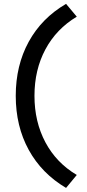

<svg xmlns="http://www.w3.org/2000/svg" viewBox="-20 -731 438 967"><path d="M312.7 215.4Q189.9 142.8 124.6 23.7Q59.3 -95.4 59.3 -248.4Q59.3 -401.4 124.6 -520.6Q189.9 -639.9 312.7 -711.5L366.7 -647Q263.9 -585.4 208.7 -482.4Q153.6 -379.4 153.6 -248.4Q153.6 -117.7 208.7 -14.2Q263.9 89.3 366.7 150.2Z"/></svg>

Font: Red Hat Display VF
Style: Regular
Weight: 300
Designer: Pentagram, MCKL
Foundry: Pentagram, MCKL
Version: Version 1.023